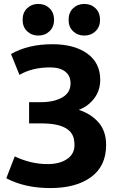

<svg xmlns="http://www.w3.org/2000/svg" viewBox="-20 -936 626 977"><path d="M520 -198Q520 -91 443.5 -35Q367 21 236 21Q106 21 12 -29L55 -140Q138 -101 222 -101Q288 -101 326.5 -130.5Q365 -160 358 -214Q352 -308 192 -308H128V-416H186Q254 -416 296.5 -440Q339 -464 339 -512Q339 -551 311.5 -572Q284 -593 235 -593Q144 -593 79 -555L36 -661Q123 -711 247 -711Q358 -711 424 -663.5Q490 -616 490 -530Q490 -476 459.5 -435.5Q429 -395 381 -377Q443 -357 481.5 -313Q520 -269 520 -198ZM255 -835Q255 -799 232 -777Q209 -755 175 -755Q141 -755 118 -777Q95 -799 95 -835Q95 -872 118 -894Q141 -916 175 -916Q209 -916 232 -894Q255 -872 255 -835ZM489 -835Q489 -799 466 -777Q443 -755 409 -755Q375 -755 352 -777Q329 -799 329 -835Q329 -872 352 -894Q375 -916 409 -916Q443 -916 466 -894Q489 -872 489 -835Z"/></svg>

Font: Repo
Style: Bold
Weight: 700
Designer: Stefan Peev
Foundry: Context Ltd
Version: Version 001.000